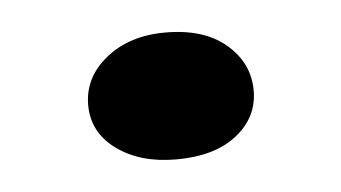

<svg xmlns="http://www.w3.org/2000/svg" viewBox="-27 -434 369 208"><g transform="rotate(-5 157.5 -330.0)"><path d="M158 -261Q119 -261 93.5 -279.5Q68 -298 68 -328Q68 -358 93.5 -378.5Q119 -399 158 -399Q200 -399 224 -378.5Q248 -358 248 -328Q248 -299 224 -280Q200 -261 158 -261Z"/></g></svg>

Font: BioRhyme SemiExpanded
Style: Regular
Weight: 400
Width: 6
Designer: Aoife Mooney
Foundry: Aoife Mooney Type
Version: Version 1.600;gftools[0.9.33]